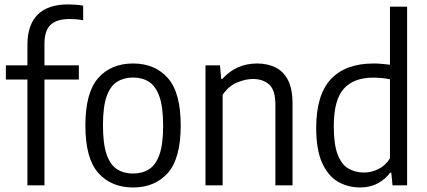

<svg xmlns="http://www.w3.org/2000/svg" viewBox="-20 -838 1930 868"><path d="M104 0V-478.5H6.5V-542.5H104V-636.5Q104 -725.5 150.2 -771.8Q196.5 -818 287.5 -818Q303.5 -818 321.2 -816.8Q339 -815.5 356 -812.5V-746.5Q340 -749.5 325.5 -750.8Q311 -752 294.5 -752Q237 -752 209 -726Q181 -700 181 -640V-542.5H336.5V-478.5H181V0Z M581.5 9.5Q483 9.5 424.5 -56Q366 -121.5 366 -270.5Q366 -419.5 424 -485.2Q482 -551 581.5 -551Q680.5 -551 738.8 -485.2Q797 -419.5 797 -271Q797 -122 738.8 -56.2Q680.5 9.5 581.5 9.5ZM581.5 -53.5Q623.5 -53.5 654 -73Q684.5 -92.5 701 -139.5Q717.5 -186.5 717.5 -269Q717.5 -353.5 700.8 -401.2Q684 -449 653.5 -468.2Q623 -487.5 581.5 -487.5Q540 -487.5 509.2 -468.2Q478.5 -449 462 -402Q445.5 -355 445.5 -272Q445.5 -188 462 -140.2Q478.5 -92.5 509 -73Q539.5 -53.5 581.5 -53.5Z M909 0V-542.5H974.5L980 -481.5H985.5Q1048 -551 1142.5 -551Q1188.5 -551 1224.8 -533.5Q1261 -516 1281.8 -476.2Q1302.5 -436.5 1302.5 -369V0H1225V-365Q1225 -430.5 1197 -455.8Q1169 -481 1123 -481Q1090 -481 1051.2 -464.8Q1012.5 -448.5 986.5 -409V0Z M1608 9.5Q1553.5 9.5 1508.5 -16.2Q1463.5 -42 1436.5 -101.2Q1409.5 -160.5 1409.5 -260Q1409.5 -408.5 1475.5 -479.8Q1541.5 -551 1669 -551Q1687.5 -551 1707 -549.2Q1726.5 -547.5 1743 -545.5V-808H1820.5V0H1754.5L1749 -57H1743.5Q1723 -28.5 1688.2 -9.5Q1653.5 9.5 1608 9.5ZM1626 -58Q1659 -58 1691 -73.8Q1723 -89.5 1743 -122.5V-479.5Q1708 -487 1666.5 -487Q1579.5 -487 1534.2 -436.8Q1489 -386.5 1489 -267.5Q1489 -184 1506.8 -138.8Q1524.5 -93.5 1555.5 -75.8Q1586.5 -58 1626 -58Z"/></svg>

Font: Encode Sans SmCnd
Style: Regular
Weight: 400
Width: 4
Designer: Multiple Designers
Foundry: Impallari Type
Version: Version 3.002; ttfautohint (v1.8.3) -l 8 -r 50 -G 200 -x 14 